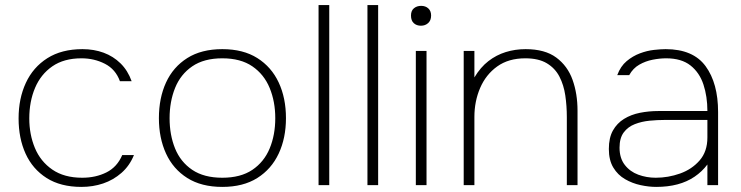

<svg xmlns="http://www.w3.org/2000/svg" viewBox="-20 -727 2910 754"><path d="M300 7Q218 7 163 -28Q108 -63 80.5 -123.5Q53 -184 53 -262Q53 -340 81.5 -401.5Q110 -463 166 -498.5Q222 -534 304 -534Q349 -534 387 -520Q425 -506 453.5 -478Q482 -450 497 -408H451Q434 -455 392 -476.5Q350 -498 300 -498Q231 -498 185.5 -466.5Q140 -435 117.5 -381.5Q95 -328 95 -262Q95 -199 117 -146Q139 -93 185.5 -61Q232 -29 303 -29Q356 -29 398 -50Q440 -71 460 -118H506Q489 -76 457 -48Q425 -20 385 -6.5Q345 7 300 7Z M853 7Q771 7 715.5 -28Q660 -63 632 -124Q604 -185 604 -263Q604 -342 632 -403Q660 -464 715.5 -499Q771 -534 853 -534Q935 -534 990.5 -499Q1046 -464 1074.5 -403Q1103 -342 1103 -263Q1103 -185 1074.5 -124Q1046 -63 990.5 -28Q935 7 853 7ZM853 -29Q925 -29 971 -60Q1017 -91 1039 -144Q1061 -197 1061 -263Q1061 -328 1039 -381.5Q1017 -435 971 -466.5Q925 -498 853 -498Q781 -498 735 -466.5Q689 -435 667.5 -381.5Q646 -328 646 -263Q646 -197 667.5 -144Q689 -91 735 -60Q781 -29 853 -29Z M1231 0V-707H1273V0Z M1423 0V-707H1465V0Z M1613 0V-527H1655V0ZM1633 -626Q1616 -626 1605 -636Q1594 -646 1594 -666Q1594 -685 1605.5 -694.5Q1617 -704 1634 -704Q1651 -704 1662 -694Q1673 -684 1673 -666Q1673 -647 1661.5 -636.5Q1650 -626 1633 -626Z M1801 0V-527H1843V-423Q1867 -463 1898 -487Q1929 -511 1966 -522.5Q2003 -534 2044 -534Q2120 -534 2164.5 -501Q2209 -468 2228.5 -413.5Q2248 -359 2248 -292V0H2206V-267Q2206 -311 2200 -352Q2194 -393 2177 -426Q2160 -459 2127.5 -478.5Q2095 -498 2043 -498Q1977 -498 1932.5 -466Q1888 -434 1865.5 -381.5Q1843 -329 1843 -268V0Z M2557 7Q2528 7 2495.5 0Q2463 -7 2434.5 -23.5Q2406 -40 2388.5 -69Q2371 -98 2371 -142Q2371 -186 2387 -214.5Q2403 -243 2430.5 -260Q2458 -277 2493 -284Q2528 -291 2566 -291H2758Q2758 -348 2742.5 -395Q2727 -442 2691.5 -470Q2656 -498 2596 -498Q2571 -498 2543 -492.5Q2515 -487 2490.5 -473Q2466 -459 2451 -432H2404Q2417 -467 2441 -487Q2465 -507 2493 -517.5Q2521 -528 2548 -531Q2575 -534 2594 -534Q2702 -534 2751 -467Q2800 -400 2800 -287V0H2758V-81Q2737 -53 2707.5 -33Q2678 -13 2640.5 -3Q2603 7 2557 7ZM2555 -29Q2604 -29 2650.5 -45.5Q2697 -62 2727.5 -97Q2758 -132 2758 -187V-256H2591Q2562 -256 2531 -253Q2500 -250 2473 -239.5Q2446 -229 2429.5 -207Q2413 -185 2413 -147Q2413 -106 2433.5 -79.5Q2454 -53 2486.5 -41Q2519 -29 2555 -29Z"/></svg>

Font: Onest Thin
Style: Regular
Weight: 250
Designer: Dmitri Voloshin, Andrey Kudryavtsev
Foundry: Dmitri Voloshin, Andrey Kudryavtsev
Version: Version 1.000;gftools[0.9.33]